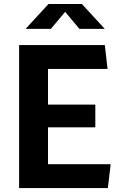

<svg xmlns="http://www.w3.org/2000/svg" viewBox="-20 -960 660 980"><path d="M77.5 0H530.5L545 -122H225V-310H466.5V-426H225V-608H529L515 -730H77.5ZM110.5 -812.5H239.5L312.5 -899.5L385.5 -812.5H515L398 -939.5H227.5Z"/></svg>

Font: Monaspace Krypton
Style: Bold
Weight: 700
Designer: Riley Cran & the Lettermatic Team
Foundry: Lettermatic
Version: Version 1.200 (Monaspace Krypton)